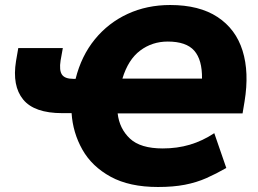

<svg xmlns="http://www.w3.org/2000/svg" viewBox="-20 -736 1031 767"><path d="M611 11Q497 11 422 -30Q347 -71 309 -138.5Q271 -206 266 -284H229Q117 -284 72.5 -338.5Q28 -393 44 -492L53 -544H231L222 -494Q216 -455 227.5 -438Q239 -421 273 -421H282Q305 -513 359 -579Q413 -645 490 -680.5Q567 -716 660 -716Q776 -716 849 -668Q922 -620 949 -533.5Q976 -447 957 -331L949 -283H450Q457 -222 499 -182.5Q541 -143 630 -143Q688 -143 738.5 -158Q789 -173 836 -204L884 -65Q844 -42 804.5 -24.5Q765 -7 718.5 2Q672 11 611 11ZM650 -570Q588 -570 540 -534Q492 -498 469 -422H787Q788 -497 756 -533.5Q724 -570 650 -570Z"/></svg>

Font: Winston ExtraBold
Style: Italic
Weight: 800
Italic angle: -9°
Designer: Original fonts by Vernon Adams / Changes by Cristiano Sobral
Foundry: Original fonts by Vernon Adams / Changes by Cristiano Sobral
Version: Version 2.503;July 17, 2020;FontCreator 13.0.0.2655 64-bit